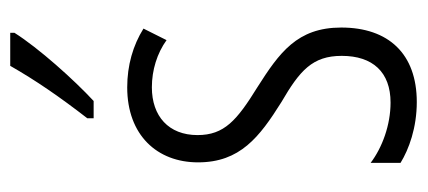

<svg xmlns="http://www.w3.org/2000/svg" viewBox="-244 -560 815 366"><g transform="rotate(-90 163.0 -377.5)"><path d="M283 -757V-765H220C192 -716 161 -671 120 -618V-606H153C193 -643 254 -711 283 -757ZM293 -134C293 -218 245 -252 179 -294C116 -333 88 -357 88 -408C88 -463 124 -495 179 -495C212 -495 244 -485 269 -467L291 -511C259 -531 221 -542 179 -542C88 -542 36 -485 36 -407C36 -327 84 -290 151 -248C211 -213 239 -189 239 -133C239 -74 208 -40 150 -40C107 -40 64 -56 35 -78V-21C61 -5 102 10 151 10C243 10 293 -44 293 -134Z"/></g></svg>

Font: Noto Sans Lao Looped ExtraCondensed Light
Style: Regular
Weight: 300
Width: 2
Designer: Mark Frömberg, Ben Mitchell
Foundry: The Fontpad Ltd
Version: Version 1.002